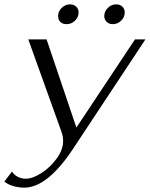

<svg xmlns="http://www.w3.org/2000/svg" viewBox="-78 -671 688 882"><path d="M-58 163 -23 117Q-14 132 3.5 141Q21 150 40 150Q72 150 113 123.5Q154 97 183 56.5Q212 16 212 -23Q212 -44 205 -64L52 -490H136L273 -85L542 -490H590L256 15Q139 191 33 191Q7 191 -18 183.5Q-43 176 -58 163ZM189 -597Q189 -619 205.5 -635Q222 -651 244 -651Q261 -651 272 -640.5Q283 -630 283 -614Q283 -592 266.5 -576Q250 -560 228 -560Q210 -560 199.5 -570Q189 -580 189 -597ZM401 -597Q401 -619 417.5 -635Q434 -651 456 -651Q473 -651 484 -640.5Q495 -630 495 -614Q495 -592 478.5 -576Q462 -560 440 -560Q423 -560 412 -570.5Q401 -581 401 -597Z"/></svg>

Font: Fahkwang Light
Style: Italic
Weight: 300
Italic angle: -10°
Version: Version 1.000; ttfautohint (v1.6)